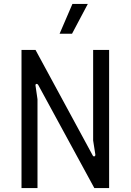

<svg xmlns="http://www.w3.org/2000/svg" viewBox="-20 -953 662 973"><path d="M89 0H170V-450L160 -519C158 -528 168 -532 174 -522L458 0H533V-700H452V-241L463 -171C465 -161 455 -156 450 -165L160 -700H89ZM282 -782H345L425 -933H347Z"/></svg>

Font: Finlandica
Style: Regular
Weight: 400
Designer: Niklas Ekholm, Juho Hiilivirta, Jaakko Suomalainen
Foundry: Helsinki Type Studio
Version: Version 2.000;Glyphs 3.2 (3202)